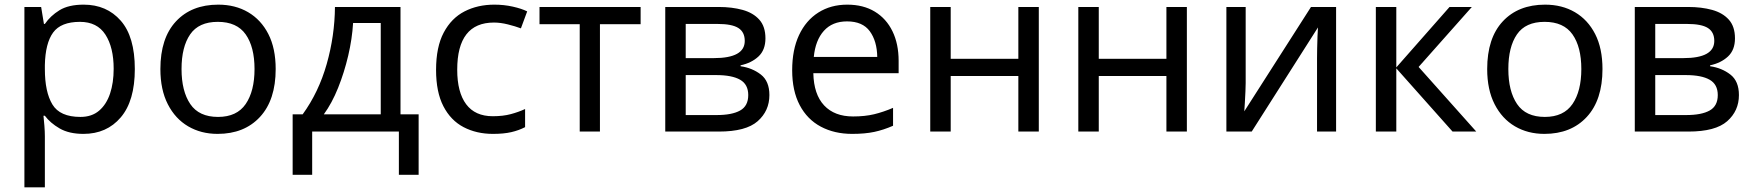

<svg xmlns="http://www.w3.org/2000/svg" viewBox="-20 -566 7544 826"><path d="M340 -546Q439 -546 499.5 -477Q560 -408 560 -269Q560 -132 499.5 -61Q439 10 339 10Q277 10 236.5 -13.5Q196 -37 173 -68H167Q169 -51 171 -25Q173 1 173 20V240H85V-536H157L169 -463H173Q197 -498 236 -522Q275 -546 340 -546ZM324 -472Q242 -472 208.5 -426Q175 -380 173 -286V-269Q173 -170 205.5 -116.5Q238 -63 326 -63Q375 -63 406.5 -90Q438 -117 453.5 -163.5Q469 -210 469 -270Q469 -362 433.5 -417Q398 -472 324 -472Z M1166 -269Q1166 -136 1098.5 -63Q1031 10 916 10Q845 10 789.5 -22.5Q734 -55 702 -117.5Q670 -180 670 -269Q670 -402 737 -474Q804 -546 919 -546Q992 -546 1047.5 -513.5Q1103 -481 1134.5 -419.5Q1166 -358 1166 -269ZM761 -269Q761 -174 798.5 -118.5Q836 -63 918 -63Q999 -63 1037 -118.5Q1075 -174 1075 -269Q1075 -364 1037 -418Q999 -472 917 -472Q835 -472 798 -418Q761 -364 761 -269Z M1703 -536V-74H1781V186H1696V0H1323V186H1239V-74H1282Q1351 -169 1385.5 -290.5Q1420 -412 1421 -536ZM1499 -467Q1495 -399 1478 -326.5Q1461 -254 1434.5 -188Q1408 -122 1373 -74H1618V-467Z M2101 10Q2030 10 1974.5 -19Q1919 -48 1887.5 -109Q1856 -170 1856 -265Q1856 -364 1889 -426Q1922 -488 1978.5 -517Q2035 -546 2107 -546Q2148 -546 2186 -537.5Q2224 -529 2248 -517L2221 -444Q2197 -453 2165 -461Q2133 -469 2105 -469Q1947 -469 1947 -266Q1947 -169 1985.5 -117.5Q2024 -66 2100 -66Q2144 -66 2177.5 -75Q2211 -84 2239 -97V-19Q2212 -5 2179.5 2.5Q2147 10 2101 10Z M2736 -462H2561V0H2474V-462H2301V-536H2736Z M3273 -401Q3273 -351 3243 -323Q3213 -295 3166 -285V-281Q3216 -274 3253 -245.5Q3290 -217 3290 -157Q3290 -89 3239.5 -44.5Q3189 0 3073 0H2842V-536H3072Q3129 -536 3174.5 -523.5Q3220 -511 3246.5 -481.5Q3273 -452 3273 -401ZM3184 -390Q3184 -428 3156.5 -445.5Q3129 -463 3067 -463H2930V-316H3051Q3184 -316 3184 -390ZM3199 -157Q3199 -203 3164 -223Q3129 -243 3061 -243H2930V-71H3063Q3129 -71 3164 -90.5Q3199 -110 3199 -157Z M3625 -546Q3694 -546 3743.5 -516Q3793 -486 3819.5 -431.5Q3846 -377 3846 -304V-251H3479Q3481 -160 3525.5 -112.5Q3570 -65 3650 -65Q3701 -65 3740.5 -74.5Q3780 -84 3822 -102V-25Q3781 -7 3741 1.5Q3701 10 3646 10Q3570 10 3511.5 -21Q3453 -52 3420.5 -113.5Q3388 -175 3388 -264Q3388 -352 3417.5 -415Q3447 -478 3500.5 -512Q3554 -546 3625 -546ZM3624 -474Q3561 -474 3524.5 -433.5Q3488 -393 3481 -321H3754Q3753 -389 3722 -431.5Q3691 -474 3624 -474Z M4070 -536V-313H4361V-536H4449V0H4361V-239H4070V0H3982V-536Z M4707 -536V-313H4998V-536H5086V0H4998V-239H4707V0H4619V-536Z M5339 -209Q5339 -197 5338 -173Q5337 -149 5335.5 -125Q5334 -101 5333 -87L5620 -536H5728V0H5646V-316Q5646 -332 5646.5 -358Q5647 -384 5648 -409.5Q5649 -435 5650 -448L5365 0H5256V-536H5339Z M6216 -536H6312L6083 -278L6331 0H6229L5987 -272V0H5899V-536H5987V-276Z M6874 -269Q6874 -136 6806.5 -63Q6739 10 6624 10Q6553 10 6497.5 -22.5Q6442 -55 6410 -117.5Q6378 -180 6378 -269Q6378 -402 6445 -474Q6512 -546 6627 -546Q6700 -546 6755.5 -513.5Q6811 -481 6842.5 -419.5Q6874 -358 6874 -269ZM6469 -269Q6469 -174 6506.5 -118.5Q6544 -63 6626 -63Q6707 -63 6745 -118.5Q6783 -174 6783 -269Q6783 -364 6745 -418Q6707 -472 6625 -472Q6543 -472 6506 -418Q6469 -364 6469 -269Z M7444 -401Q7444 -351 7414 -323Q7384 -295 7337 -285V-281Q7387 -274 7424 -245.5Q7461 -217 7461 -157Q7461 -89 7410.5 -44.5Q7360 0 7244 0H7013V-536H7243Q7300 -536 7345.5 -523.5Q7391 -511 7417.5 -481.5Q7444 -452 7444 -401ZM7355 -390Q7355 -428 7327.5 -445.5Q7300 -463 7238 -463H7101V-316H7222Q7355 -316 7355 -390ZM7370 -157Q7370 -203 7335 -223Q7300 -243 7232 -243H7101V-71H7234Q7300 -71 7335 -90.5Q7370 -110 7370 -157Z"/></svg>

Font: Go Noto Current
Style: Regular
Weight: 400
Designer: Monotype Design Team
Foundry: Monotype Imaging Inc.
Version: Version 2.007; ttfautohint (v1.8) -l 8 -r 50 -G 200 -x 14 -D